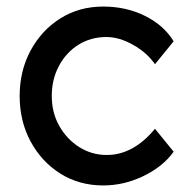

<svg xmlns="http://www.w3.org/2000/svg" viewBox="-20 -556 575 586"><path d="M295 10Q222 10 164.5 -26Q107 -62 73.5 -124Q40 -186 40 -263Q40 -340 73.5 -402Q107 -464 164.5 -500Q222 -536 295 -536Q365 -536 422.5 -507.5Q480 -479 510 -430L453 -360Q429 -395 386.5 -419Q344 -443 305 -443Q257 -443 219.5 -419.5Q182 -396 160 -355Q138 -314 138 -263Q138 -212 161 -171.5Q184 -131 222 -107Q260 -83 306 -83Q387 -83 453 -163L510 -93Q478 -48 418.5 -19Q359 10 295 10Z"/></svg>

Font: Readex Pro
Style: Regular
Weight: 400
Designer: Bonnie Shaver-Troup, Thomas Jockin
Foundry: Lexend
Version: Version 1.204; ttfautohint (v1.8.4.7-5d5b)